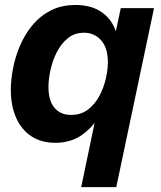

<svg xmlns="http://www.w3.org/2000/svg" viewBox="-20 -560 647 770"><path d="M305.7 190.4 369.6 -116.2 387.2 -107.4Q354.5 -51.3 309.3 -19.3Q264.2 12.7 201.7 12.7Q146 12.7 106 -13.4Q65.9 -39.6 44.7 -87.6Q23.4 -135.7 23.4 -200.2Q23.4 -239.3 32.2 -285.4Q41 -331.5 60.1 -376.5Q79.1 -421.4 109.6 -458.5Q140.1 -495.6 183.1 -517.8Q226.1 -540 283.2 -540Q349.1 -540 391.6 -508.5Q434.1 -477.1 447.8 -422.4L440.9 -418L464.4 -527.3H597.7L446.3 190.4ZM265.1 -99.1Q304.7 -99.1 332.8 -120.6Q360.8 -142.1 378.4 -175Q396 -208 404.3 -244.1Q412.6 -280.3 412.6 -310.1Q412.6 -368.2 385.5 -398.4Q358.4 -428.7 316.9 -428.7Q278.8 -428.7 251.7 -406.5Q224.6 -384.3 207.5 -350.1Q190.4 -315.9 182.4 -278.8Q174.3 -241.7 174.3 -211.4Q174.3 -156.2 198.5 -127.7Q222.7 -99.1 265.1 -99.1Z"/></svg>

Font: Schibsted Grotesk
Style: Bold Italic
Weight: 700
Italic angle: -12°
Designer: Bakken & Baeck AS, Henrik Kongsvoll
Foundry: Schibsted ASA
Version: Version 1.100;gftools[0.9.25]